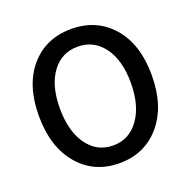

<svg xmlns="http://www.w3.org/2000/svg" viewBox="-133 -882 1021 1026"><g transform="rotate(-20 377.0 -368.5)"><path d="M609.4 -91.3Q520.5 12.7 377 12.7Q233.4 12.7 145 -91.3Q56.6 -195.3 56.6 -371.1Q56.6 -546.9 144.5 -648.4Q232.4 -750 377 -750Q521.5 -750 609.9 -648.4Q698.2 -546.9 698.2 -371.1Q698.2 -195.3 609.4 -91.3ZM175.8 -371.1Q175.8 -241.2 230.5 -164.6Q285.2 -87.9 377 -87.9Q468.8 -87.9 523.9 -165Q579.1 -242.2 579.1 -371.1Q579.1 -500 523.9 -574.7Q468.8 -649.4 377 -649.4Q285.2 -649.4 230.5 -574.7Q175.8 -500 175.8 -371.1Z"/></g></svg>

Font: Gen Shin Gothic Medium
Style: Regular
Weight: 500
Designer: [Source Han Sans]
Ryoko NISHIZUKA  (kana & ideographs); Paul D. Hunt (Latin, Greek & Cyrillic); Wenlong ZHANG  (bopomofo
Version: Version 1.002.20150607